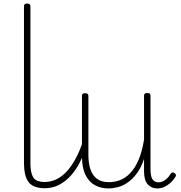

<svg xmlns="http://www.w3.org/2000/svg" viewBox="-20 -1035 1011 1073"><path d="M231 17Q197 17 173.5 7.5Q150 -2 137.5 -20.5Q125 -39 119.5 -64.5Q114 -90 114 -123V-1000Q114 -1008 118 -1011.5Q122 -1015 131 -1015Q141 -1015 145.5 -1011.5Q150 -1008 150 -1000V-123Q150 -70 165.5 -44Q181 -18 231 -18Q238 -18 241.5 -12.5Q245 -7 245 -0.5Q245 6 242 11.5Q239 17 231 17Z M230 17Q221 17 216 11.5Q211 6 211 -0.5Q211 -7 216 -12.5Q221 -18 230 -18Q265 -18 297 -34Q329 -50 355 -79Q381 -108 402.5 -148Q424 -188 440 -235Q442 -244 449.5 -244.5Q457 -245 462 -239Q467 -233 464 -223Q450 -176 428.5 -132.5Q407 -89 378 -56Q349 -23 312 -3Q275 17 230 17Z M586 18Q545 18 511.5 0.5Q478 -17 458 -57Q438 -97 438 -161V-499Q438 -507 442 -510.5Q446 -514 455 -514Q465 -514 469.5 -510.5Q474 -507 474 -499V-169Q474 -121 486 -87Q498 -53 523 -35Q548 -17 589 -17Q620 -17 650 -28Q680 -39 706.5 -66Q733 -93 753.5 -139.5Q774 -186 785 -255V-500Q785 -509 789.5 -512Q794 -515 804 -515Q813 -515 817 -512Q821 -509 821 -500V-89Q821 -67 825 -50.5Q829 -34 839.5 -25Q850 -16 866 -16Q877 -16 888.5 -21Q900 -26 912 -36.5Q924 -47 934 -64Q939 -71 944.5 -71.5Q950 -72 956 -67Q962 -63 963 -58Q964 -53 961 -48Q949 -28 933 -13.5Q917 1 898.5 9.5Q880 18 860 18Q842 18 828.5 12Q815 6 805 -5.5Q795 -17 790 -35Q785 -53 785 -76V-147Q769 -98 744.5 -65.5Q720 -33 693 -14.5Q666 4 638 11Q610 18 586 18Z"/></svg>

Font: Playwrite NG Modern Thin
Style: Regular
Weight: 250
Designer: Veronika Burian, José Scaglione
Foundry: TypeTogether
Version: Version 1.002